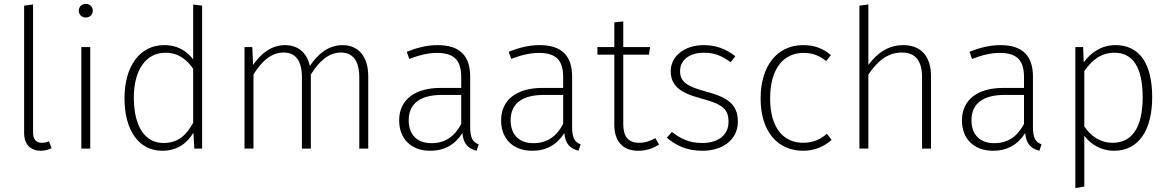

<svg xmlns="http://www.w3.org/2000/svg" viewBox="-20 -764 6009 987"><path d="M190 11C210 11 230 5 245 -2L232 -37C221 -33 208 -30 195 -30C165 -30 150 -48 150 -84V-741L104 -735V-82C104 -19 139 11 190 11Z M421 -744C399 -744 385 -728 385 -709C385 -690 399 -674 421 -674C443 -674 457 -690 457 -709C457 -728 443 -744 421 -744ZM444 -522H398V0H444Z M973 -741V-459C944 -496 900 -532 824 -532C696 -532 620 -420 620 -259C620 -92 695 11 814 11C895 11 945 -32 974 -82L979 0H1019V-735ZM820 -29C727 -29 669 -111 668 -259C667 -409 734 -493 830 -493C898 -493 942 -456 973 -410V-133C937 -67 894 -29 820 -29Z M1740 -532C1671 -532 1614 -488 1573 -425C1558 -492 1513 -532 1445 -532C1378 -532 1322 -491 1281 -430L1277 -522H1237V0H1283V-381C1324 -447 1373 -494 1438 -494C1498 -494 1532 -454 1532 -366V0H1578V-381C1619 -447 1668 -494 1733 -494C1792 -494 1827 -454 1827 -366V0H1873V-372C1873 -472 1824 -532 1740 -532Z M2397 -113V-370C2397 -475 2346 -532 2230 -532C2177 -532 2127 -520 2071 -498L2084 -461C2135 -481 2182 -492 2226 -492C2317 -492 2351 -452 2351 -367V-312H2244C2115 -312 2032 -253 2032 -145C2032 -52 2092 11 2192 11C2264 11 2319 -20 2357 -80C2362 -24 2387 0 2430 11L2441 -22C2412 -33 2397 -51 2397 -113ZM2198 -28C2125 -28 2081 -71 2081 -146C2081 -234 2144 -276 2251 -276H2351V-127C2318 -64 2270 -28 2198 -28Z M2921 -113V-370C2921 -475 2870 -532 2754 -532C2701 -532 2651 -520 2595 -498L2608 -461C2659 -481 2706 -492 2750 -492C2841 -492 2875 -452 2875 -367V-312H2768C2639 -312 2556 -253 2556 -145C2556 -52 2616 11 2716 11C2788 11 2843 -20 2881 -80C2886 -24 2911 0 2954 11L2965 -22C2936 -33 2921 -51 2921 -113ZM2722 -28C2649 -28 2605 -71 2605 -146C2605 -234 2668 -276 2775 -276H2875V-127C2842 -64 2794 -28 2722 -28Z M3349 -54C3323 -39 3296 -30 3265 -30C3210 -30 3184 -62 3184 -126V-483H3316L3322 -522H3184V-654L3138 -649V-522H3051V-483H3138V-123C3138 -34 3185 11 3260 11C3302 11 3337 -1 3368 -21Z M3597 -532C3501 -532 3428 -477 3428 -398C3428 -326 3473 -287 3584 -258C3695 -228 3725 -204 3725 -137C3725 -68 3669 -29 3591 -29C3523 -29 3480 -50 3434 -86L3408 -56C3453 -18 3507 11 3591 11C3695 11 3773 -46 3773 -138C3773 -227 3723 -263 3607 -294C3511 -320 3476 -344 3476 -398C3476 -457 3526 -493 3599 -493C3653 -493 3691 -477 3736 -444L3760 -475C3711 -513 3661 -532 3597 -532Z M4108 -532C3976 -532 3890 -426 3890 -258C3890 -88 3977 11 4109 11C4167 11 4216 -10 4255 -45L4231 -76C4196 -47 4159 -30 4109 -30C4009 -30 3939 -104 3939 -258C3939 -414 4010 -492 4110 -492C4159 -492 4194 -477 4227 -450L4251 -481C4208 -517 4165 -532 4108 -532Z M4623 -532C4546 -532 4489 -491 4444 -430V-741L4398 -735V0H4444V-381C4489 -447 4541 -494 4616 -494C4684 -494 4720 -454 4720 -366V0H4766V-372C4766 -472 4717 -532 4623 -532Z M5290 -113V-370C5290 -475 5239 -532 5123 -532C5070 -532 5020 -520 4964 -498L4977 -461C5028 -481 5075 -492 5119 -492C5210 -492 5244 -452 5244 -367V-312H5137C5008 -312 4925 -253 4925 -145C4925 -52 4985 11 5085 11C5157 11 5212 -20 5250 -80C5255 -24 5280 0 5323 11L5334 -22C5305 -33 5290 -51 5290 -113ZM5091 -28C5018 -28 4974 -71 4974 -146C4974 -234 5037 -276 5144 -276H5244V-127C5211 -64 5163 -28 5091 -28Z M5714 -532C5644 -532 5589 -496 5551 -443L5548 -522H5508V203L5554 195V-66C5586 -24 5638 11 5707 11C5835 11 5903 -97 5903 -264C5903 -434 5840 -532 5714 -532ZM5700 -30C5636 -30 5589 -63 5554 -114V-399C5593 -453 5638 -493 5709 -493C5804 -493 5854 -417 5854 -264C5854 -110 5800 -30 5700 -30Z"/></svg>

Font: Fira Sans ExtraLight
Style: Regular
Weight: 200
Designer: bBox Type GmbH & Carrois Corporate GbR & Edenspiekermann AG
Foundry: bBox Type GmbH & Carrois Corporate GbR & Edenspiekermann AG
Version: Version 4.300;PS 004.300;hotconv 1.0.88;makeotf.lib2.5.64775